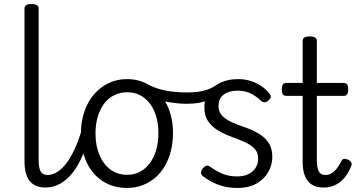

<svg xmlns="http://www.w3.org/2000/svg" viewBox="-20 -910 1778 949"><path d="M204 17Q182 17 162.5 10Q143 3 129.5 -12Q116 -27 108.5 -52Q101 -77 101 -114V-868Q101 -879 109.5 -884.5Q118 -890 135 -890Q153 -890 162 -884.5Q171 -879 171 -868V-121Q171 -80 181 -62.5Q191 -45 217 -45Q229 -45 234.5 -35.5Q240 -26 239 -14Q238 -2 230 7.5Q222 17 204 17Z M203 17Q190 17 184 7.5Q178 -2 179 -14Q180 -26 189 -35.5Q198 -45 215 -45Q239 -45 263 -60Q287 -75 308.5 -103.5Q330 -132 349.5 -174.5Q369 -217 385 -272Q389 -285 399.5 -287Q410 -289 419 -283.5Q428 -278 425 -265Q413 -203 392 -151Q371 -99 343 -61.5Q315 -24 280 -3.5Q245 17 203 17Z M608 19Q540 19 488.5 -14Q437 -47 408.5 -107Q380 -167 380 -250Q380 -309 397 -358.5Q414 -408 444.5 -443.5Q475 -479 516.5 -499Q558 -519 608 -519Q674 -519 725.5 -484.5Q777 -450 806 -390Q835 -330 835 -253Q835 -205 824.5 -163.5Q814 -122 794 -88Q774 -54 746 -30.5Q718 -7 683 6Q648 19 608 19ZM608 -46Q644 -46 672 -61Q700 -76 720.5 -103.5Q741 -131 752 -169Q763 -207 763 -253Q763 -312 744 -357.5Q725 -403 690 -428.5Q655 -454 608 -454Q574 -454 544.5 -439.5Q515 -425 494.5 -397.5Q474 -370 463 -332.5Q452 -295 452 -250Q452 -190 471.5 -144Q491 -98 526 -72Q561 -46 608 -46Z M901 -397Q859 -397 806 -406.5Q753 -416 698 -446Q683 -453 683 -466.5Q683 -480 692 -489.5Q701 -499 709 -494Q738 -478 773 -468.5Q808 -459 842.5 -456Q877 -453 904 -453Q947 -453 982 -460.5Q1017 -468 1047 -488Q1056 -494 1065.5 -486Q1075 -478 1076 -465Q1077 -452 1061 -443Q1033 -426 1008.5 -415.5Q984 -405 959 -401Q934 -397 901 -397Z M1153 19Q1113 19 1081 10Q1049 1 1024.5 -12.5Q1000 -26 982 -40Q973 -48 973.5 -58Q974 -68 984 -80Q993 -89 1001 -91Q1009 -93 1020 -85Q1049 -64 1080.5 -51Q1112 -38 1152 -38Q1183 -38 1206 -48.5Q1229 -59 1242.5 -79Q1256 -99 1256 -126Q1256 -158 1236.5 -177Q1217 -196 1187 -209Q1157 -222 1123 -234.5Q1089 -247 1059 -264.5Q1029 -282 1009.5 -309.5Q990 -337 990 -382Q990 -421 1011 -452Q1032 -483 1069 -501Q1106 -519 1157 -519Q1193 -519 1223 -508.5Q1253 -498 1275.5 -482Q1298 -466 1311 -448Q1320 -438 1318.5 -430Q1317 -422 1306 -413Q1296 -404 1287 -404.5Q1278 -405 1269 -413Q1243 -437 1216 -449.5Q1189 -462 1155 -462Q1113 -462 1086.5 -443Q1060 -424 1060 -386Q1060 -356 1079 -337Q1098 -318 1128 -305Q1158 -292 1192.5 -280Q1227 -268 1257.5 -250.5Q1288 -233 1307 -205Q1326 -177 1326 -134Q1326 -95 1306.5 -60.5Q1287 -26 1249 -3.5Q1211 19 1153 19Z M1580 17Q1545 17 1522 3Q1499 -11 1487.5 -39Q1476 -67 1476 -109V-436H1397Q1384 -436 1378.5 -443.5Q1373 -451 1373 -468Q1373 -486 1378.5 -493Q1384 -500 1397 -500H1476V-708Q1476 -719 1484.5 -724.5Q1493 -730 1511 -730Q1528 -730 1537 -724.5Q1546 -719 1546 -708V-500H1678Q1690 -500 1695.5 -493Q1701 -486 1701 -468Q1701 -451 1695.5 -443.5Q1690 -436 1678 -436H1546V-120Q1546 -81 1555.5 -63Q1565 -45 1588 -45Q1611 -45 1630.5 -62Q1650 -79 1668 -115Q1672 -123 1680 -124.5Q1688 -126 1700 -121Q1713 -115 1716.5 -106Q1720 -97 1716 -89Q1702 -54 1681.5 -30Q1661 -6 1635 5.5Q1609 17 1580 17Z"/></svg>

Font: Playwrite GB S Light
Style: Regular
Weight: 300
Designer: Veronika Burian, José Scaglione
Foundry: TypeTogether
Version: Version 1.002